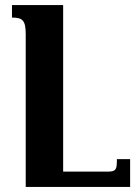

<svg xmlns="http://www.w3.org/2000/svg" viewBox="-20 -734 539 754"><path d="M491 -109H439C439 -69 437 -60 402 -60H228V-714H27V-665C69 -665 81 -654 81 -599V0H491Z"/></svg>

Font: Noto Serif Armenian ExtraCondensed ExtraBold
Style: Regular
Weight: 800
Width: 2
Designer: Monotype Design Team
Foundry: Monotype Imaging Inc.
Version: Version 2.008